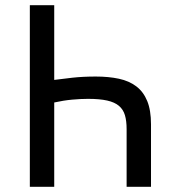

<svg xmlns="http://www.w3.org/2000/svg" viewBox="-20 -720 660 740"><path d="M95 -700H189V-412Q218 -416 259 -420.5Q300 -425 349 -425Q399 -425 438.5 -416.5Q478 -408 505.5 -387Q533 -366 547.5 -330.5Q562 -295 562 -241V0H468V-222Q468 -254 461.5 -276Q455 -298 438.5 -312Q422 -326 393 -332.5Q364 -339 319 -339Q292 -339 258.5 -336Q225 -333 189 -325V0H95Z"/></svg>

Font: Tilda Sans Medium
Style: Regular
Weight: 500
Designer: ParaType Ltd
Foundry: ParaType Ltd
Version: Version 1.009